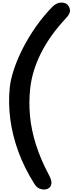

<svg xmlns="http://www.w3.org/2000/svg" viewBox="-20 -1030 573 1517"><path d="M368 455Q345 472.5 309.5 465.5Q274 458.5 253.5 425.5Q173 299 125.2 168.5Q77.5 38 61 -91.2Q44.5 -220.5 57.5 -342Q64.5 -405 90.8 -484Q117 -563 160.8 -648.8Q204.5 -734.5 263.2 -818.5Q322 -902.5 393 -975.5Q426 -1008 460 -1009.5Q494 -1011 512.5 -993.5Q530 -976 533 -949.5Q536 -923 502 -887Q374 -750.5 303.5 -609.5Q233 -468.5 218.5 -329Q207 -226.5 216.8 -116.5Q226.5 -6.5 264 112.8Q301.5 232 372 363Q388.5 397 386.2 419.2Q384 441.5 368 455Z"/></svg>

Font: Edu NSW ACT Hand
Style: Regular
Weight: 400
Designer: Tina and Corey Anderson, Eben Sorkin, Mirko Velimirovic
Foundry: Sorkin Type Co.
Version: Version 2.000